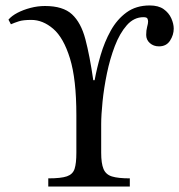

<svg xmlns="http://www.w3.org/2000/svg" viewBox="-20 -684 657 704"><path d="M456 0H157V-30Q204 -30 225.5 -37.5Q247 -45 253.5 -65Q260 -85 260 -124V-262Q260 -394 236.5 -470Q213 -546 175 -578.5Q137 -611 95 -611Q65 -611 49.5 -606Q34 -601 20 -595L11 -612Q23 -626 44 -637Q65 -648 91.5 -655Q118 -662 145 -662Q211 -662 244 -631.5Q277 -601 293 -540.5Q309 -480 322 -390H327Q335 -434 349 -482Q363 -530 386 -571.5Q409 -613 444 -638.5Q479 -664 529 -664Q561 -664 580 -650.5Q599 -637 608 -617Q617 -597 617 -579Q617 -556 603.5 -535Q590 -514 563 -514Q543 -514 529.5 -526Q516 -538 516 -556Q516 -573 519.5 -585.5Q523 -598 523 -605Q523 -611 520.5 -616Q518 -621 506 -621Q471 -621 445 -591.5Q419 -562 401 -515Q383 -468 372 -414.5Q361 -361 356 -311.5Q351 -262 351 -229V-124Q351 -85 359.5 -64.5Q368 -44 390.5 -37Q413 -30 456 -30Z"/></svg>

Font: STIX Two Text
Style: Regular
Weight: 400
Designer: Ross Mills, John Hudson & Paul Hanslow, Tiro Typeworks Ltd; with prior portions MicroPress Inc., and Coen Hoffman.
Foundry: Tiro Typeworks Ltd
Version: Version 2.13 b171